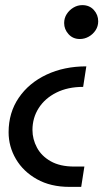

<svg xmlns="http://www.w3.org/2000/svg" viewBox="-20 -540 431 750"><path d="M251 190Q177.8 190 124.4 160.1Q71 130.2 42.3 81.4Q13.6 32.6 13.6 -23.4Q13.6 -99.8 53.2 -157.9Q92.8 -216 161.6 -248.4Q230.4 -280.8 317.2 -280.8L304.8 -200.6Q244.8 -200.6 200.2 -178.3Q155.6 -156 131.2 -117.8Q106.8 -79.6 106.8 -32.2Q106.8 3.4 124.3 36.4Q141.8 69.4 178.2 90Q214.6 110.6 270 110.6H309.6L297.2 190ZM301.4 -520Q329.4 -520 346.5 -501.1Q363.6 -482.2 363.6 -456.8Q363.6 -437.4 353.4 -421.8Q343.2 -406.2 326.8 -396.9Q310.4 -387.6 291.8 -387.6Q264.8 -387.6 247.7 -406.6Q230.6 -425.6 230.6 -449.8Q230.6 -469.4 240.6 -485Q250.6 -500.6 266.8 -510.3Q283 -520 301.4 -520Z"/></svg>

Font: MuseoModerno Thin
Style: Italic
Weight: 100
Italic angle: -9°
Designer: Pablo Cosgaya, Héctor Gatti, Marcela Romero, and the Authors of The MuseoModerno Project.
Foundry: Omnibus-Type Team
Version: Version 1.003